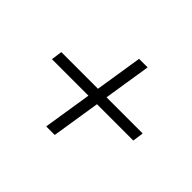

<svg xmlns="http://www.w3.org/2000/svg" viewBox="-113 -697 826 826"><g transform="rotate(45 300.0 -284.0)"><path d="M241 -40 276 -262H54L61 -312H284L318 -528H370L336 -312H556L549 -262H328L293 -40Z"/></g></svg>

Font: Mulish Light
Style: Italic
Weight: 300
Italic angle: -9°
Designer: Vernon Adams
Foundry: Vernon Adams
Version: Version 3.603; ttfautohint (v1.8.3)